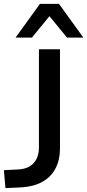

<svg xmlns="http://www.w3.org/2000/svg" viewBox="-20 -958 448 986"><path d="M8 8 0 -84 77 -88Q109 -90 132 -103.5Q155 -117 167.5 -142Q180 -167 180 -200V-705H288V-196Q288 -137 265 -93Q242 -49 198 -24.5Q154 0 93 4ZM60 -765 185 -938H283L408 -765H324L234 -875L144 -765Z"/></svg>

Font: Nunito Sans 9pt SemiBold
Style: Regular
Weight: 600
Version: Version 3.101;gftools[0.9.27]